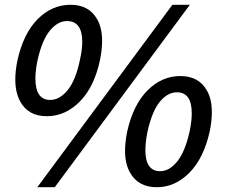

<svg xmlns="http://www.w3.org/2000/svg" viewBox="-20 -770 979 803"><path d="M176 -284Q98 -284 65 -345Q44 -382 44 -438Q44 -474 53 -518Q78 -630 137.5 -690Q197 -750 275 -750Q352 -750 386 -690Q407 -654 407 -599Q407 -562 398 -518Q374 -406 313.5 -345Q253 -284 176 -284ZM190 -352Q229 -352 262.5 -392.5Q296 -433 314 -518Q324 -563 324 -595Q324 -682 260 -682Q222 -682 189 -642.5Q156 -603 137 -518Q128 -474 128 -442Q128 -352 190 -352ZM209 13H136L701 -750H774ZM636 13Q558 13 524 -48Q503 -84 503 -140Q503 -176 512 -220Q537 -332 597 -392Q657 -452 734 -452Q811 -452 845 -392Q866 -356 866 -301Q866 -264 857 -220Q832 -108 772 -47.5Q712 13 636 13ZM650 -54Q688 -54 721 -94.5Q754 -135 773 -220Q782 -264 782 -296Q782 -384 720 -384Q681 -384 648.5 -344.5Q616 -305 597 -220Q588 -175 588 -142Q588 -54 650 -54Z"/></svg>

Font: l_WÎeÑOS 500W
Style: Regular
Weight: 500
Designer: R?O
Version: Version 2.00 June 21, 2023